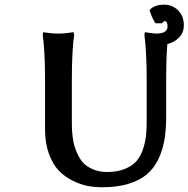

<svg xmlns="http://www.w3.org/2000/svg" viewBox="-20 -788 803 818"><path d="M605 -442.9Q605 -568.8 595.2 -639.2L597.2 -650.9Q633.3 -645 646 -645Q670.4 -645 682.1 -652.8Q693.8 -660.6 693.8 -673.8Q693.8 -698.2 681.2 -698.2Q679.2 -698.2 669.9 -689H642.1Q637.2 -696.8 633.1 -704.6Q628.9 -712.4 626.2 -719.2Q623.5 -726.1 621.8 -730.7Q620.1 -735.4 618.7 -740Q617.2 -744.6 617.2 -745.1Q637.2 -768.1 680.2 -768.1Q714.4 -768.1 738.8 -743.9Q763.2 -719.7 763.2 -680.2Q763.2 -648.9 743.2 -628.4Q723.1 -607.9 692.9 -600.1Q688 -541.5 688 -442.9V-292Q688 -235.8 680.4 -191.7Q672.9 -147.5 654.1 -108.6Q635.3 -69.8 604.7 -44.4Q574.2 -19 526.6 -4.6Q479 9.8 416 9.8Q384.3 9.8 353.8 4.2Q323.2 -1.5 289.3 -18.3Q255.4 -35.2 230.2 -61.3Q205.1 -87.4 188.5 -132.8Q171.9 -178.2 171.9 -236.8V-442.9Q171.9 -568.8 162.1 -639.2L164.1 -650.9Q198.7 -645 229 -645Q257.8 -645 293.9 -650.9L295.9 -639.2Q286.1 -574.2 286.1 -442.9V-270Q286.1 -252.9 286.4 -241.5Q286.6 -230 289.6 -205.3Q292.5 -180.7 297.9 -163.3Q303.2 -146 314.2 -124Q325.2 -102.1 340.6 -88.4Q356 -74.7 380.6 -64.9Q405.3 -55.2 436 -55.2Q480 -55.2 512 -68.4Q543.9 -81.5 561.5 -101.6Q579.1 -121.6 589.4 -153.1Q599.6 -184.6 602.3 -212.4Q605 -240.2 605 -277.8Z"/></svg>

Font: Linear Smooth
Style: Bold
Weight: 700
Designer: Philipp H. Poll, Flanker
Foundry: Philipp H. Poll, reworked by Flanker
Version: Version 1.061 | FøM Fix